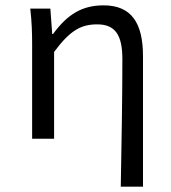

<svg xmlns="http://www.w3.org/2000/svg" viewBox="-20 -518 640 717"><path d="M431 179H514V-308C514 -432 471 -498 367 -498C288 -498 233 -466 178 -391H175L168 -486H93C99 -435 100 -391 100 -353V0H182V-324C242 -405 283 -427 343 -427C410 -427 437 -388 437 -297C437 -157 434 20 431 179Z"/></svg>

Font: Hasklig
Style: Regular
Weight: 400
Monospace: yes
Designer: Paul D. Hunt, Teo Tuominen
Foundry: Adobe Systems Incorporated
Version: Version 2.030;PS 1.0;hotconv 16.6.51;makeotf.lib2.5.65220